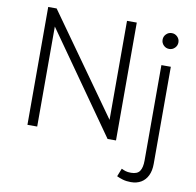

<svg xmlns="http://www.w3.org/2000/svg" viewBox="-96 -799 1144 1123"><g transform="rotate(10 476.0 -237.5)"><path d="M100 0V-700H150L568 -112V-700H626V0H576L158 -594V0ZM753 225Q727 225 705.5 218.8Q684 212.5 669 205L688 157Q700 163 712.5 167Q725 171 745 171Q782.5 171 796.8 149.5Q811 128 811 87V-480H867V97Q867 137.5 853.2 166Q839.5 194.5 814 209.8Q788.5 225 753 225ZM839 -581Q819.5 -581 805.8 -594.8Q792 -608.5 792 -628Q792 -647.5 805.8 -661.2Q819.5 -675 839 -675Q858.5 -675 872.2 -661.2Q886 -647.5 886 -628Q886 -608.5 872.2 -594.8Q858.5 -581 839 -581Z"/></g></svg>

Font: Geologica Thin
Style: Regular
Weight: 100
Version: Version 1.010;gftools[0.9.28]